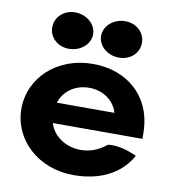

<svg xmlns="http://www.w3.org/2000/svg" viewBox="-83 -801 811 898"><g transform="rotate(10 322.0 -352.5)"><path d="M108 -641C108 -593 148 -555 202 -555C256 -555 302 -593 302 -641C302 -690 256 -728 202 -728C148 -728 108 -689 108 -641ZM340 -641C340 -593 385 -555 440 -555C494 -555 534 -593 534 -641C534 -690 494 -728 440 -728C385 -728 340 -689 340 -641ZM189 -200H614V-210C614 -222 614 -235 613 -247C605 -401 490 -505 326 -505C156 -505 32 -388 32 -241C32 -95 156 23 326 23C444 23 540 -21 592 -107L597 -117L587 -121C564 -131 509 -152 460 -145C419 -111 376 -97 330 -99C260 -102 204 -145 189 -200ZM464 -297H191C206 -349 257 -392 328 -392C395 -392 448 -353 464 -297Z"/></g></svg>

Font: Bluebird
Style: SfBdExt
Weight: 700
Designer: Jasper
Foundry: Cannot Into Space Fonts
Version: Version 0.98